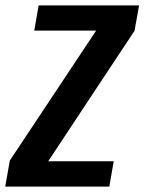

<svg xmlns="http://www.w3.org/2000/svg" viewBox="-48 -695 538 715"><path d="M-28.5 0 -11.5 -97 310 -581H79.5L96 -675H470L453 -580.5L131.5 -94.5H375.5L359 0Z"/></svg>

Font: Anybody SemiBold
Style: Italic
Weight: 600
Italic angle: -10°
Designer: Tyler Finck
Foundry: Etcetera Type Company
Version: Version 1.010; ttfautohint (v1.8.3) -l 8 -r 50 -G 200 -x 14 